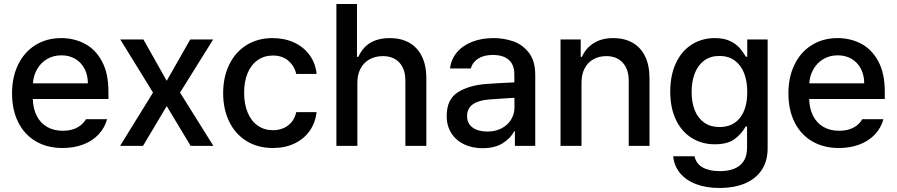

<svg xmlns="http://www.w3.org/2000/svg" viewBox="-20 -727 4470 957"><path d="M40 -261.7Q40 -342.8 70.6 -405.3Q101.1 -467.8 156.7 -502.4Q212.4 -537.1 285.2 -537.1Q349.1 -537.1 402.3 -509.3Q455.6 -481.4 488 -421.6Q520.5 -361.8 520.5 -270.5V-233.4H143.6Q145 -184.1 163.8 -148.2Q182.6 -112.3 215.8 -93.8Q249 -75.2 293 -75.2Q335.4 -75.2 364.7 -91.1Q394 -106.9 408.2 -132.8H513.7Q502 -89.8 471.7 -57.4Q441.4 -24.9 395.3 -7.1Q349.1 10.7 292 10.7Q214.8 10.7 158 -22.9Q101.1 -56.6 70.6 -118.2Q40 -179.7 40 -261.7ZM418 -311.5Q418 -352.1 401.6 -383.8Q385.3 -415.5 355.5 -433.3Q325.7 -451.2 286.1 -451.2Q245.6 -451.2 214.1 -432.4Q182.6 -413.6 164.6 -381.6Q146.5 -349.6 144 -311.5Z M811 -324.2 928.2 -530.3H1042.5L877.4 -265.6L1043.5 0H930.2L811 -198.2L692.9 0H578.6L742.7 -265.6L579.6 -530.3H694.8Z M1092.3 -262.7Q1092.3 -343.3 1122.8 -405.5Q1153.3 -467.8 1209 -502.4Q1264.6 -537.1 1338.4 -537.1Q1398.4 -537.1 1446.3 -514.9Q1494.1 -492.7 1523.4 -452.1Q1552.7 -411.6 1558.1 -358.4H1456.5Q1447.8 -397.9 1417.5 -424.1Q1387.2 -450.2 1340.3 -450.2Q1297.4 -450.2 1264.9 -427.7Q1232.4 -405.3 1214.6 -363.5Q1196.8 -321.8 1196.8 -265.6Q1196.8 -208 1214.6 -165.8Q1232.4 -123.5 1264.6 -100.8Q1296.9 -78.1 1340.3 -78.1Q1384.8 -78.1 1416 -101.8Q1447.3 -125.5 1456.5 -168H1558.1Q1552.2 -116.2 1524.2 -75.7Q1496.1 -35.2 1448.7 -12.2Q1401.4 10.7 1340.3 10.7Q1264.6 10.7 1208.5 -24.2Q1152.3 -59.1 1122.3 -121.1Q1092.3 -183.1 1092.3 -262.7Z M1761.2 0H1656.7V-707H1759.3V-443.4H1766.1Q1807.6 -537.1 1923.3 -537.1Q1978.5 -537.1 2019.3 -514.4Q2060.1 -491.7 2082.5 -446.8Q2105 -401.9 2105 -336.9V0H2000.5V-324.2Q2000.5 -382.8 1970.7 -415Q1940.9 -447.3 1888.2 -447.3Q1851.1 -447.3 1822.5 -431.6Q1793.9 -416 1777.6 -386Q1761.2 -356 1761.2 -314.5Z M2404.8 -308.6Q2438 -311 2477.3 -313.2Q2516.6 -315.4 2543.9 -316.4L2543.5 -358.4Q2543.5 -403.8 2516.1 -428.5Q2488.8 -453.1 2436 -453.1Q2391.6 -453.1 2363.3 -434.8Q2335 -416.5 2326.7 -385.7H2223.1Q2228 -429.7 2255.9 -464.1Q2283.7 -498.5 2331.3 -517.8Q2378.9 -537.1 2439.9 -537.1Q2490.2 -537.1 2536.9 -521.5Q2583.5 -505.9 2615.7 -464.8Q2647.9 -423.8 2647.9 -352.5V0H2546.4V-72.3H2542.5Q2524.4 -37.1 2485.1 -12.7Q2445.8 11.7 2385.3 11.7Q2334.5 11.7 2293.9 -7.3Q2253.4 -26.4 2230 -62.7Q2206.5 -99.1 2206.5 -149.4Q2206.5 -231.9 2262.2 -267.1Q2317.9 -302.2 2404.8 -308.6ZM2408.7 -71.3Q2449.7 -71.3 2480.5 -87.6Q2511.2 -104 2527.8 -131.6Q2544.4 -159.2 2544.4 -191.4L2543.9 -239.7L2419.4 -231.4Q2366.2 -227.5 2337.2 -207.3Q2308.1 -187 2308.1 -148.4Q2308.1 -111.3 2335.7 -91.3Q2363.3 -71.3 2408.7 -71.3Z M2878.4 0H2773.9V-530.3H2874.5V-443.4H2880.4Q2899.9 -487.3 2939.5 -512.2Q2979 -537.1 3036.6 -537.1Q3091.8 -537.1 3132.3 -514.4Q3172.9 -491.7 3195.1 -446.8Q3217.3 -401.9 3217.3 -336.9V0H3113.8V-324.2Q3113.8 -381.8 3084 -414.6Q3054.2 -447.3 3001.5 -447.3Q2965.8 -447.3 2937.7 -431.6Q2909.7 -416 2894 -386Q2878.4 -356 2878.4 -314.5Z M3335.4 51.8H3441.9Q3449.2 88.4 3481.9 107.2Q3514.6 126 3567.9 126Q3632.3 126 3668 97.2Q3703.6 68.4 3703.6 7.8V-96.7H3696.8Q3676.8 -60.1 3641.8 -33.9Q3606.9 -7.8 3542.5 -7.8Q3479.5 -7.8 3429 -38.6Q3378.4 -69.3 3349.6 -128.9Q3320.8 -188.5 3320.8 -270.5Q3320.8 -353 3349.4 -413.3Q3377.9 -473.6 3428.5 -505.4Q3479 -537.1 3543.5 -537.1Q3588.9 -537.1 3619.4 -522.2Q3649.9 -507.3 3666.5 -488Q3683.1 -468.8 3697.8 -444.3H3704.6V-530.3H3806.2V11.7Q3806.2 77.6 3775.4 122.1Q3744.6 166.5 3690.9 188.2Q3637.2 210 3566.9 210Q3500.5 210 3450 190.9Q3399.4 171.9 3369.9 136.2Q3340.3 100.6 3335.4 51.8ZM3704.6 -268.6Q3704.6 -322.8 3688.5 -363.3Q3672.4 -403.8 3641.1 -426Q3609.9 -448.2 3565.9 -448.2Q3521 -448.2 3489.7 -425Q3458.5 -401.9 3442.9 -361.1Q3427.2 -320.3 3427.2 -268.6Q3427.2 -216.3 3443.1 -177Q3459 -137.7 3490.2 -115.7Q3521.5 -93.8 3565.9 -93.8Q3632.3 -93.8 3668.5 -139.9Q3704.6 -186 3704.6 -268.6Z M3909.7 -261.7Q3909.7 -342.8 3940.2 -405.3Q3970.7 -467.8 4026.4 -502.4Q4082 -537.1 4154.8 -537.1Q4218.8 -537.1 4272 -509.3Q4325.2 -481.4 4357.7 -421.6Q4390.1 -361.8 4390.1 -270.5V-233.4H4013.2Q4014.6 -184.1 4033.4 -148.2Q4052.2 -112.3 4085.4 -93.8Q4118.7 -75.2 4162.6 -75.2Q4205.1 -75.2 4234.4 -91.1Q4263.7 -106.9 4277.8 -132.8H4383.3Q4371.6 -89.8 4341.3 -57.4Q4311 -24.9 4264.9 -7.1Q4218.8 10.7 4161.6 10.7Q4084.5 10.7 4027.6 -22.9Q3970.7 -56.6 3940.2 -118.2Q3909.7 -179.7 3909.7 -261.7ZM4287.6 -311.5Q4287.6 -352.1 4271.2 -383.8Q4254.9 -415.5 4225.1 -433.3Q4195.3 -451.2 4155.8 -451.2Q4115.2 -451.2 4083.7 -432.4Q4052.2 -413.6 4034.2 -381.6Q4016.1 -349.6 4013.7 -311.5Z"/></svg>

Font: Pretendard Std Medium
Style: Regular
Weight: 500
Designer: Base glyphs from Inter by Rasmus Andersson; Hangeul glyphs from Noto Sans CJK(Source Han Sans) by Jang Soo-young and Kan
Foundry: Kil Hyung-jin
Version: Version 1.309